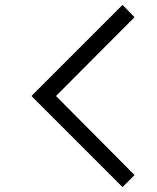

<svg xmlns="http://www.w3.org/2000/svg" viewBox="-20 -747 638 782"><path d="M479 -727 528 -677 208 -356 528 -34 479 15 108 -356Z"/></svg>

Font: SUIT
Style: Regular
Weight: 400
Designer: Sunn Youn; Korean Glyphs from Source Han Sans (Sandoll Communications; Soo-young Jang, Joo-yeon Kang)
Foundry: Sunn
Version: Version 1.140